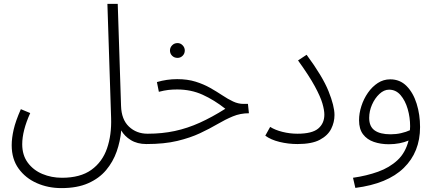

<svg xmlns="http://www.w3.org/2000/svg" viewBox="-20 -734 2240 985"><path d="M40 11Q40 -25 50 -69Q60 -113 87 -174L135 -154Q94 -63 94 6Q94 62 122.5 100.5Q151 139 197.5 158.5Q244 178 298 178Q392 178 448.5 137.5Q505 97 529 27.5Q553 -42 550 -129L531 -714H584L601 -191Q603 -121 641.5 -84.5Q680 -48 737 -48Q751 -48 757 -40.5Q763 -33 763 -23Q763 -13 753.5 -4Q744 5 731 5Q684 5 651 -15.5Q618 -36 602 -65Q597 -9 578.5 43.5Q560 96 524.5 138.5Q489 181 432.5 206Q376 231 295 231Q227 231 169 205.5Q111 180 75.5 131Q40 82 40 11Z M731 5 738 -48Q812 -48 877 -62Q942 -76 1005 -104.5Q1068 -133 1136 -176Q1079 -221 1019.5 -248Q960 -275 889 -275Q864 -275 843 -272.5Q822 -270 795 -263L785 -313Q836 -328 889 -328Q942 -328 983.5 -315Q1025 -302 1058.5 -283Q1092 -264 1120.5 -245Q1149 -226 1175.5 -213.5Q1202 -201 1229 -201H1252L1257 -153Q1213 -153 1174.5 -137Q1136 -121 1096 -97.5Q1056 -74 1006 -50.5Q956 -27 889.5 -11Q823 5 731 5ZM891 -437Q874 -437 863 -448Q852 -459 852 -475Q852 -490 863 -501.5Q874 -513 891 -513Q906 -513 917 -501.5Q928 -490 928 -475Q928 -459 917 -448Q906 -437 891 -437Z M1341 -38 1366 -83Q1391 -67 1429 -57.5Q1467 -48 1506 -48Q1581 -48 1612.5 -74.5Q1644 -101 1644 -146Q1644 -169 1634 -203.5Q1624 -238 1595 -291.5Q1566 -345 1509 -424L1553 -453Q1635 -342 1665.5 -266Q1696 -190 1696 -144Q1696 -107 1679 -73Q1662 -39 1621 -17Q1580 5 1506 5Q1459 5 1414 -6Q1369 -17 1341 -38Z M1803 230 1791 178Q1861 168 1919.5 147Q1978 126 2019 88Q2060 50 2076 -13Q2055 -4 2029 1Q2003 6 1975 6Q1933 6 1898 -6Q1863 -18 1842.5 -45Q1822 -72 1822 -117Q1822 -153 1834 -190Q1846 -227 1867.5 -258Q1889 -289 1918 -308Q1947 -327 1982 -327Q2032 -327 2066 -292.5Q2100 -258 2117.5 -202Q2135 -146 2135 -82Q2135 46 2051.5 127.5Q1968 209 1803 230ZM1874 -129Q1874 -85 1902 -65Q1930 -45 1984 -45Q2012 -45 2038 -51Q2064 -57 2083 -66Q2084 -76 2084 -86Q2084 -132 2071.5 -175Q2059 -218 2035 -246Q2011 -274 1976 -274Q1950 -274 1926.5 -252Q1903 -230 1888.5 -197Q1874 -164 1874 -129Z"/></svg>

Font: Noto Sans Arabic UI Lt
Style: Regular
Weight: 300
Designer: Monotype Design Team, Nadine Chahine and Nizar Qandah
Foundry: Monotype Imaging Inc.
Version: Version 2.010; ttfautohint (v1.8.4.7-5d5b)